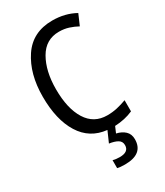

<svg xmlns="http://www.w3.org/2000/svg" viewBox="-234 -818 987 1150"><g transform="rotate(-30 260.0 -242.5)"><path d="M276 240Q403 240 403 138Q403 102 380.5 81Q358 60 322 52L340 10Q410 7 466 -18V-95Q434 -83 401 -75.5Q368 -68 332 -68Q240 -68 191.5 -145.5Q143 -223 143 -357Q143 -482 190.5 -564.5Q238 -647 330 -647Q366 -647 397 -637Q428 -627 455 -612L487 -686Q417 -725 329 -725Q192 -725 122 -620Q52 -515 52 -358Q52 -198 112.5 -101Q173 -4 288 8L255 83Q291 88 312.5 100.5Q334 113 334 139Q334 186 271 186Q244 186 224 180V235Q243 240 276 240Z"/></g></svg>

Font: Noto Sans Display SemiCondensed
Style: Regular
Weight: 400
Width: 4
Designer: Monotype Design team
Foundry: Monotype Imaging Inc.
Version: 1.000